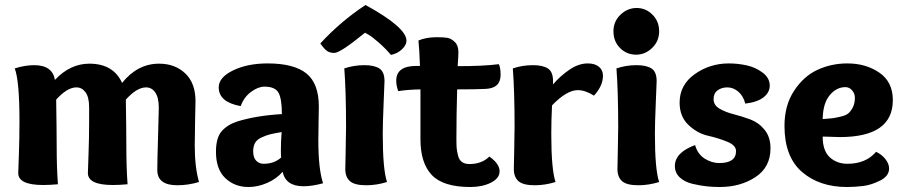

<svg xmlns="http://www.w3.org/2000/svg" viewBox="-20 -739 3625 769"><path d="M39 -465Q80 -478 117 -478Q190 -478 200 -419Q261 -484 338 -484Q434 -484 469 -407Q531 -484 617 -484Q681 -484 722 -445Q763 -406 763 -334Q763 -332 761.5 -262Q760 -192 760 -156Q760 -70 777 -10Q734 3 690 3Q610 3 610 -58Q610 -94 613 -190.5Q616 -287 616 -307Q616 -348 602 -368.5Q588 -389 565 -389Q528 -389 484 -340Q486 -212 486 -155Q486 -67 491 -1Q458 2 432 2Q332 2 332 -46Q332 -51 334.5 -119Q337 -187 337 -253V-309Q337 -350 322.5 -369.5Q308 -389 286 -389Q249 -389 205 -340Q207 -212 207 -155Q207 -67 212 -1Q179 2 153 2Q53 2 53 -46Q53 -50 55.5 -116Q58 -182 58 -253Q58 -416 39 -465Z M944 -314Q856 -330 856 -389Q856 -429 913.5 -457Q971 -485 1052 -485Q1157 -485 1207 -445Q1257 -405 1257 -312Q1257 -304 1256 -253Q1255 -202 1255 -177Q1255 -62 1274 -5Q1230 7 1196 7Q1124 7 1112 -51Q1088 -23 1050.5 -6.5Q1013 10 975 10Q920 10 882.5 -25.5Q845 -61 845 -131Q845 -187 867.5 -213Q890 -239 929 -252Q1005 -276 1109 -282Q1109 -343 1095.5 -367.5Q1082 -392 1039 -392Q1014 -392 985.5 -371Q957 -350 944 -314ZM1108 -210Q1078 -205 1062 -201Q1046 -197 1027.5 -188.5Q1009 -180 1001.5 -166.5Q994 -153 994 -133Q994 -108 1006 -95.5Q1018 -83 1036 -83Q1078 -83 1106 -108Q1105 -117 1105 -138Q1105 -174 1108 -210Z M1440 -478Q1478 -478 1499 -465Q1520 -452 1520 -414Q1520 -408 1516.5 -326Q1513 -244 1513 -203Q1513 -61 1530 -10Q1488 3 1447 3Q1400 3 1381.5 -13.5Q1363 -30 1363 -62Q1363 -78 1364.5 -137Q1366 -196 1366 -231Q1366 -374 1359 -465Q1397 -478 1440 -478ZM1444 -719Q1608 -629 1608 -576Q1608 -559 1590.5 -542Q1573 -525 1546 -519Q1522 -547 1496 -569.5Q1470 -592 1456 -600L1442 -608Q1343 -527 1319 -527Q1302 -527 1290.5 -534.5Q1279 -542 1263 -565Q1345 -654 1444 -719Z M1664 -181V-381Q1612 -380 1575 -374Q1567 -396 1567 -416Q1567 -475 1648 -475H1662Q1660 -536 1656 -577Q1688 -590 1729 -590Q1756 -590 1771.5 -587.5Q1787 -585 1801.5 -571Q1816 -557 1816 -530Q1816 -514 1813 -474Q1917 -474 1978 -482Q1985 -468 1985 -439Q1985 -386 1926 -383Q1888 -381 1811 -381Q1808 -282 1808 -183Q1808 -159 1809 -146.5Q1810 -134 1814.5 -116Q1819 -98 1830.5 -90Q1842 -82 1860 -82Q1910 -82 1940 -112Q1981 -83 1981 -53Q1981 -25 1946.5 -7.5Q1912 10 1864 10Q1755 10 1709.5 -38Q1664 -86 1664 -181Z M2115 -478Q2153 -478 2174 -465Q2195 -452 2195 -414V-401Q2222 -433 2259.5 -459Q2297 -485 2334 -485Q2363 -485 2379 -471.5Q2395 -458 2395 -436Q2395 -395 2359 -356Q2324 -378 2294 -378Q2250 -378 2191 -317Q2188 -258 2188 -203Q2188 -61 2205 -10Q2163 3 2122 3Q2075 3 2056.5 -13.5Q2038 -30 2038 -62Q2038 -78 2039.5 -137Q2041 -196 2041 -231Q2041 -374 2034 -465Q2072 -478 2115 -478Z M2528 -520Q2490 -520 2463.5 -546.5Q2437 -573 2437 -614Q2437 -653 2465 -680Q2493 -707 2530 -707Q2567 -707 2593.5 -680Q2620 -653 2620 -614Q2620 -574 2592 -547Q2564 -520 2528 -520ZM2530 -478Q2568 -478 2589 -465Q2610 -452 2610 -414Q2610 -408 2606.5 -326Q2603 -244 2603 -203Q2603 -61 2620 -10Q2578 3 2537 3Q2490 3 2471.5 -13.5Q2453 -30 2453 -62Q2453 -78 2454.5 -137Q2456 -196 2456 -231Q2456 -374 2449 -465Q2487 -478 2530 -478Z M2965 -324Q2957 -355 2937 -372Q2917 -389 2893 -389Q2870 -389 2854 -377Q2838 -365 2838 -342Q2838 -318 2861.5 -304Q2885 -290 2918.5 -281.5Q2952 -273 2985.5 -260.5Q3019 -248 3042.5 -219Q3066 -190 3066 -145Q3066 -69 3005.5 -29.5Q2945 10 2863 10Q2837 10 2812 7.5Q2787 5 2754.5 -2.5Q2722 -10 2702.5 -28.5Q2683 -47 2683 -74Q2683 -128 2764 -158Q2774 -122 2802 -104Q2830 -86 2861 -86Q2928 -86 2928 -134Q2928 -157 2892.5 -171.5Q2857 -186 2815 -195.5Q2773 -205 2737.5 -238.5Q2702 -272 2702 -328Q2702 -399 2762.5 -442Q2823 -485 2899 -485Q2934 -485 2969.5 -477.5Q3005 -470 3034 -448.5Q3063 -427 3063 -396Q3063 -369 3038.5 -349.5Q3014 -330 2965 -324Z M3374 -485Q3448 -485 3502 -448Q3556 -411 3556 -338Q3556 -190 3344 -190Q3325 -190 3275 -192Q3275 -135 3303.5 -109Q3332 -83 3374 -83Q3448 -83 3489 -131Q3512 -120 3526.5 -101.5Q3541 -83 3541 -64Q3541 -34 3505.5 -16Q3470 2 3436.5 6Q3403 10 3372 10Q3262 10 3192 -50.5Q3122 -111 3122 -235Q3122 -317 3160.5 -375.5Q3199 -434 3254.5 -459.5Q3310 -485 3374 -485ZM3366 -390Q3330 -390 3303 -357.5Q3276 -325 3275 -262Q3303 -264 3314.5 -265.5Q3326 -267 3347.5 -272Q3369 -277 3378.5 -285.5Q3388 -294 3396 -309.5Q3404 -325 3404 -348Q3404 -364 3393 -377Q3382 -390 3366 -390Z"/></svg>

Font: Overlock
Style: Black
Weight: 900
Designer: Dario Muhafara
Foundry: Dario Manuel Muhafara
Version: Version 1.001